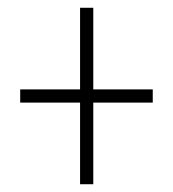

<svg xmlns="http://www.w3.org/2000/svg" viewBox="-20 -600 445 494"><path d="M186 -126V-336H32V-370H186V-580H220V-370H373V-336H220V-126Z"/></svg>

Font: Noto Sans Malayalam ExtraCondensed ExtraLight
Style: Regular
Weight: 200
Width: 2
Designer: Jelle Bosma - Monotype Design Team
Foundry: Monotype Imaging Inc.
Version: Version 2.104; ttfautohint (v1.8.4.7-5d5b)